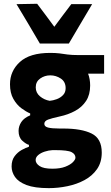

<svg xmlns="http://www.w3.org/2000/svg" viewBox="-20 -793 590 1018"><path d="M239 204.5Q163.5 204.5 120.5 188Q77.5 171.5 59.5 145.2Q41.5 119 41.5 89.5Q41.5 56.5 57.5 35.2Q73.5 14 95.2 2Q117 -10 133.5 -15V-25Q118 -29 98.2 -47Q78.5 -65 78.5 -99Q78.5 -124 93 -146Q107.5 -168 140 -181.5V-191.5Q118.5 -200.5 93.5 -219Q68.5 -237.5 50.8 -268.8Q33 -300 33 -346.5Q33 -416.5 85.5 -464.5Q138 -512.5 246 -512.5Q274 -512.5 295 -510Q315.5 -507 338.2 -504Q361 -501 395 -501H532V-402.5H447Q458 -374.5 458 -339.5Q458 -291 436.5 -258Q415 -225 378.2 -205Q341.5 -185 296.5 -175.5Q255 -166.5 235 -159Q215 -151.5 215 -136.5Q215 -122 234.5 -116.8Q254 -111.5 296.5 -111.5H316.5Q412 -111.5 465.8 -85Q519.5 -58.5 519.5 16Q519.5 67.5 494.5 103.5Q469.5 139.5 428.2 161.8Q387 184 337.5 194.2Q288 204.5 239 204.5ZM243.5 -258.5Q261 -260 280.8 -267.2Q300.5 -274.5 314.2 -288.8Q328 -303 328 -325.5Q328 -359.5 302.5 -376.5Q277 -393.5 246.5 -393.5Q217 -393.5 193.2 -376.8Q169.5 -360 169.5 -330Q169.5 -301 192 -282.2Q214.5 -263.5 243.5 -258.5ZM257.5 101.5Q299 101.5 326 91Q353 80.5 366.5 66.8Q380 53 380 43Q380 24.5 359.8 13.8Q339.5 3 274 3H258.5Q238 4 217.2 10.8Q196.5 17.5 182.8 29Q169 40.5 169 55.5Q169 73.5 190 87.5Q211 101.5 257.5 101.5ZM191.5 -562Q160 -615 129.5 -667.5Q98.5 -719.5 67.5 -771L177 -773Q199.5 -742.5 222.5 -712.5Q245 -682 268 -651Q290.5 -681.5 313 -711.5Q335.5 -741 358 -771H468.5Q438 -719.5 407 -667.2Q376 -615 345 -562Z"/></svg>

Font: Heraclito
Style: Bold
Weight: 700
Designer: Kostas Bartsokas (font) & Cristiano Sobral (main changes)
Foundry: Kostas Bartsokas (font) & Cristiano Sobral (main changes)
Version: Version 1.00;July 8, 2020;FontCreator 13.0.0.2655 64-bit